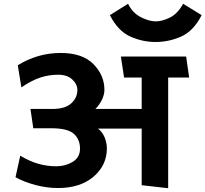

<svg xmlns="http://www.w3.org/2000/svg" viewBox="-20 -979 1086 1015"><path d="M948 -959 1046 -899Q1003 -815 938 -786Q873 -757 803 -757Q732 -757 667.5 -786.5Q603 -816 561 -899L657 -959Q681 -910 725 -888Q769 -866 803 -866Q837 -866 878 -886Q919 -906 948 -959ZM729 0V-299H498Q521 -282 533 -253Q545 -224 545 -195Q545 -105 474.5 -45Q404 15 287 15Q227 15 167 -1Q107 -17 62 -42L87 -156Q137 -126 183 -113Q229 -100 278 -100Q326 -100 364.5 -123.5Q403 -147 403 -193Q403 -242 370.5 -271.5Q338 -301 251 -301H156L141 -403H257Q324 -403 356.5 -432.5Q389 -462 389 -503Q389 -534 362 -559Q335 -584 288 -584Q239 -584 193 -569Q147 -554 93 -517L74 -634Q124 -665 180.5 -682Q237 -699 301 -699Q416 -699 474 -640Q532 -581 532 -504Q532 -478 518 -450Q504 -422 484 -403H729V-569H636L619 -680H964L980 -569H869V16Z"/></svg>

Font: Palanquin Dark
Style: Regular
Weight: 400
Designer: Pria Ravichandran
Version: Version 1.000